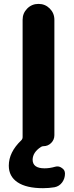

<svg xmlns="http://www.w3.org/2000/svg" viewBox="-20 -775 384 991"><path d="M202.1 196.3Q116.2 196.3 70.8 166Q25.4 135.7 25.4 80.1Q25.4 10.7 89.8 -50.8Q96.7 -57.6 96.7 -67.4V-672.9Q96.7 -707 120.6 -731Q144.5 -754.9 178.7 -754.9Q212.9 -754.9 236.8 -731Q260.7 -707 260.7 -672.9V-77.1Q260.7 -53.7 244.1 -37.1Q227.5 -20.5 204.1 -20.5Q197.3 -20.5 191.4 -16.6Q149.4 10.7 148.4 48.8Q148.4 93.8 210 93.8Q236.3 93.8 263.7 85.9Q270.5 84 276.4 84Q288.1 84 298.8 91.8Q315.4 101.6 315.4 121.1Q315.4 146.5 300.8 166.5Q286.1 186.5 261.7 191.4Q232.4 196.3 202.1 196.3Z"/></svg>

Font: Gen Jyuu GothicX Bold
Style: Bold
Weight: 700
Designer: Ryoko NISHIZUKA (kana &amp; ideographs); Paul D. Hunt (Latin, Greek &amp; Cyrillic); Wenlong ZHANG (bopomofo); Sandoll C
Version: Version 1.058.20140828